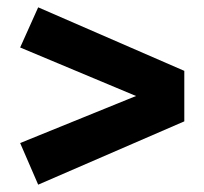

<svg xmlns="http://www.w3.org/2000/svg" viewBox="-20 -595 558 524"><path d="M84.2 -575 483 -401.6V-263.8L84.2 -91L35 -204.6L351.2 -333L35 -465.4Z"/></svg>

Font: Firava
Style: Regular
Weight: 400
Designer: Carrois Corporate & Edenspiekermann AG
Foundry: Greg Finn Gibson
Version: Version 5.000